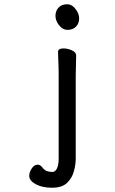

<svg xmlns="http://www.w3.org/2000/svg" viewBox="-20 -718 540 900"><path d="M296 -698Q317 -698 334 -676Q351 -654 351 -631.5Q351 -609 336.5 -593.5Q322 -578 296 -578Q274 -578 257 -599.5Q240 -621 240 -643.5Q240 -666 254 -682Q268 -698 296 -698ZM255 26V-365Q255 -396 253.5 -430Q252 -464 252 -475Q252 -491 278 -491Q295 -491 315 -483Q337 -474 337 -457Q337 -450 336 -413.5Q335 -377 335 -365V25Q335 54 326 86Q317 118 293.5 140Q270 162 224 162Q178 162 147.5 145.5Q117 129 117 106Q117 90 128.5 72Q140 54 156 54Q168 54 177 65Q189 81 201.5 84.5Q214 88 226.5 88Q239 88 247 71.5Q255 55 255 26Z"/></svg>

Font: Moon Stars Kai HW
Style: Bold
Weight: 700
Designer: GuiWonder
Version: Version 1.101